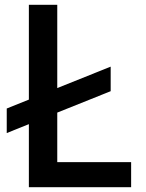

<svg xmlns="http://www.w3.org/2000/svg" viewBox="-20 -778 605 798"><path d="M218 -104H525V0H100V-262L8 -225V-327L100 -364V-758H218V-412L440 -501V-399L218 -310Z"/></svg>

Font: Biryani DemiBold
Style: Regular
Weight: 600
Designer: Dan Reynolds and Mathieu Réguer
Foundry: Dan Reynolds and Mathieu Réguer
Version: Version 1.003;PS 001.003;hotconv 1.0.70;makeotf.lib2.5.58329